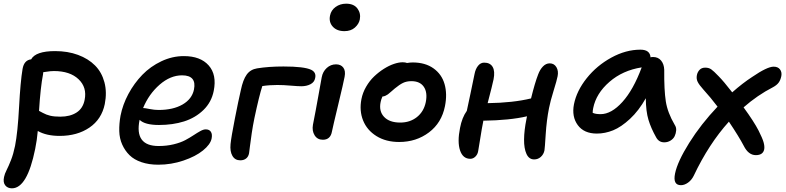

<svg xmlns="http://www.w3.org/2000/svg" viewBox="-26 -816 4292 1048"><path d="M39.1 211.9Q15.6 211.9 2.7 195.8Q-10.3 179.7 -3.9 149.9Q-0.5 132.8 10.3 111.8Q21 90.8 33.9 58.1Q46.9 25.4 56.2 -20Q70.8 -94.2 78.1 -232.2Q85.4 -370.1 97.2 -439.9Q105.5 -487.8 144 -492.2Q168.9 -537.1 274.9 -537.1Q343.8 -537.1 399.9 -516.4Q456.1 -495.6 492.7 -458.7Q529.3 -421.9 543.9 -367.2Q558.6 -312.5 545.9 -248Q528.8 -165 462.2 -119.6Q395.5 -74.2 299.8 -74.2Q227.1 -74.2 180.2 -101.1Q175.8 -50.8 166 -2.9Q122.6 211.9 39.1 211.9ZM209 -411.1Q194.8 -338.4 187 -210.9Q189.5 -210 208 -199.7Q226.6 -189.5 248.3 -184.3Q270 -179.2 303.2 -179.2Q356.4 -179.2 391.6 -201.7Q426.8 -224.1 436 -271Q449.7 -338.9 402.8 -383.5Q356 -428.2 268.1 -428.2Q258.3 -428.2 248.3 -427.2Q238.3 -426.3 226.8 -424.3Q215.3 -422.4 210 -421.9Q210 -419.9 209.5 -416.3Q209 -412.6 209 -411.1Z M837.9 83Q786.6 83 746.3 69.3Q706.1 55.7 681.2 31.2Q656.2 6.8 641.1 -26.9Q626 -60.5 625 -100.3Q624 -140.1 631.8 -184.1Q643.6 -244.6 674.8 -303Q706.1 -361.3 750.7 -407.5Q795.4 -453.6 855 -481.7Q914.6 -509.8 977.5 -509.8Q1067.9 -509.8 1113 -459Q1158.2 -408.2 1140.6 -319.8Q1128.4 -258.3 1084.5 -215.6Q1040.5 -172.9 978.8 -153.3Q917 -133.8 841.8 -133.8Q764.2 -133.8 735.8 -162.1V-161.1Q707 -19 839.8 -19Q883.8 -19 921.9 -28.3Q960 -37.6 985.1 -51Q1010.3 -64.5 1030.5 -77.9Q1050.8 -91.3 1067.6 -100.6Q1084.5 -109.9 1096.7 -109.9Q1116.7 -109.9 1125.2 -96.4Q1133.8 -83 1128.9 -59.1Q1122.1 -27.3 1081.8 5.4Q1041.5 38.1 975.1 60.5Q908.7 83 837.9 83ZM758.8 -226.1Q765.1 -226.1 791 -220.9Q816.9 -215.8 839.8 -215.8Q918.9 -215.8 970.5 -245.6Q1022 -275.4 1032.7 -327.1Q1048.3 -404.8 967.8 -404.8Q903.8 -404.8 845.2 -353.8Q786.6 -302.7 754.9 -226.1Z M1285.6 59.1Q1256.8 59.1 1242.7 34.9Q1228.5 10.7 1232.4 -29.8Q1236.3 -68.4 1255.9 -168Q1275.4 -267.6 1288.6 -324.2Q1300.3 -380.9 1320.6 -408.9Q1340.8 -437 1377.4 -442.9Q1440.4 -453.1 1521.5 -453.1Q1634.3 -453.1 1672.4 -435.1Q1701.2 -420.9 1694.3 -390.1Q1690.4 -367.7 1668.9 -356.4Q1647.5 -345.2 1618.7 -345.2Q1600.6 -345.2 1560.8 -348.6Q1521 -352.1 1487.8 -352.1Q1442.9 -352.1 1405.8 -346.2Q1388.7 -293.9 1362.8 -171.9Q1354.5 -131.8 1348.1 -89.1Q1341.8 -46.4 1338.1 -16.1Q1334.5 14.2 1333.5 20Q1330.1 39.1 1317.4 49.1Q1304.7 59.1 1285.6 59.1Z M1854 -646Q1812.5 -646 1790.3 -670.7Q1768.1 -695.3 1775.4 -731Q1781.2 -760.3 1805.9 -778.1Q1830.6 -795.9 1863.3 -795.9Q1905.3 -795.9 1924.8 -769.8Q1944.3 -743.7 1938 -710Q1933.1 -685.1 1911.1 -665.5Q1889.2 -646 1854 -646ZM1736.3 -53.2Q1706.5 -53.2 1691.4 -77.4Q1676.3 -101.6 1682.1 -134.8Q1697.8 -213.9 1711.2 -289.8Q1724.6 -365.7 1730 -394Q1735.8 -425.3 1757.6 -445.1Q1779.3 -464.8 1808.1 -464.8Q1834.5 -464.8 1847.9 -447Q1861.3 -429.2 1855 -397Q1849.6 -367.2 1820.3 -245.6Q1791 -124 1786.1 -99.1Q1778.3 -53.2 1736.3 -53.2Z M2152.8 -41Q2080.6 -41 2028.8 -73.2Q1977.1 -105.5 1955.8 -158.7Q1934.6 -211.9 1946.8 -274.9Q1953.6 -310.1 1972.4 -342.5Q1991.2 -375 2016.1 -398.7Q2041 -422.4 2069.1 -440.2Q2097.2 -458 2123.8 -467Q2150.4 -476.1 2171.9 -476.1Q2186.5 -476.1 2195.8 -472.2Q2212.4 -475.1 2226.6 -475.1Q2294.9 -475.1 2340.1 -442.9Q2385.3 -410.6 2400.6 -356.9Q2416 -303.2 2402.8 -236.8Q2384.8 -145.5 2315.4 -93.3Q2246.1 -41 2152.8 -41ZM2051.8 -259.8Q2041 -209.5 2070.3 -178.2Q2099.6 -147 2158.7 -147Q2211.9 -147 2249.5 -176.8Q2287.1 -206.5 2297.9 -257.8Q2308.6 -310.5 2287.6 -341.8Q2266.6 -373 2219.7 -373Q2193.4 -373 2173.8 -363.5Q2154.3 -354 2128.9 -333Q2122.6 -327.6 2109.1 -315.9Q2095.7 -304.2 2091.3 -301Q2086.9 -297.9 2078.6 -293.7Q2070.3 -289.6 2061.5 -289.1Q2054.2 -272.9 2051.8 -259.8Z M2541 50.8Q2500.5 50.8 2485.1 4.9Q2469.7 -41 2484.9 -117.2Q2495.6 -174.3 2522 -210.9Q2527.3 -236.3 2542.5 -307.4Q2557.6 -378.4 2564 -411.1Q2569.3 -439.5 2583.3 -456.8Q2597.2 -474.1 2616.7 -474.1Q2649.4 -474.1 2663.1 -450.7Q2676.8 -427.2 2668 -382.8Q2662.1 -353.5 2635.7 -252.9Q2774.9 -254.9 2872.6 -278.8Q2893.6 -364.3 2911.6 -410.2Q2921.4 -436.5 2937.7 -453.4Q2954.1 -470.2 2974.6 -470.2Q2998.5 -470.2 3011 -449.5Q3023.4 -428.7 3017.6 -399.9Q3013.7 -378.4 2995.8 -321Q2978 -263.7 2970.7 -226.1Q2957.5 -159.7 2952.6 -82.5Q2947.8 -5.4 2945.8 4.9Q2941.4 26.4 2926 40.3Q2910.6 54.2 2889.6 54.2Q2861.3 54.2 2847.7 24.2Q2834 -5.9 2834.5 -54.9Q2835 -104 2847.7 -167Q2848.1 -169.4 2849.1 -174.1Q2850.1 -178.7 2850.6 -181.2Q2756.3 -159.2 2611.8 -157.2V-153.8Q2604 -116.2 2595.5 -60.8Q2586.9 -5.4 2584 8.8Q2581.1 26.9 2568.8 38.8Q2556.6 50.8 2541 50.8Z M3231.9 -86.9Q3161.6 -86.9 3127.7 -133.1Q3093.8 -179.2 3106.9 -247.1Q3121.6 -320.3 3176.5 -389.2Q3231.4 -458 3310.8 -501.5Q3390.1 -544.9 3469.7 -544.9Q3522 -544.9 3524.9 -502.9Q3528.8 -504.9 3538.6 -504.9Q3566.4 -504.9 3582.5 -485.4Q3598.6 -465.8 3599.6 -435.1Q3598.6 -324.2 3608.2 -262.7Q3617.7 -201.2 3656.7 -134.8Q3666 -121.1 3664.8 -104.5Q3663.6 -87.9 3656.7 -73.2Q3649.9 -58.6 3634.3 -48.8Q3618.7 -39.1 3599.6 -39.1Q3570.3 -39.1 3555.7 -65.9Q3527.3 -116.2 3513.4 -162.4Q3499.5 -208.5 3499 -279.8Q3460.9 -211.9 3412.8 -167.2Q3364.7 -122.6 3320.6 -104.7Q3276.4 -86.9 3231.9 -86.9ZM3211.9 -226.1Q3209 -212.9 3209 -200.2Q3224.1 -192.9 3252 -192.9Q3311 -192.9 3371.1 -259.3Q3431.2 -325.7 3476.6 -448.2Q3373 -432.1 3300.5 -369.1Q3228 -306.2 3211.9 -226.1Z M3690.9 194.8Q3645.5 194.8 3658.7 130.9Q3671.9 66.4 3735.8 -35.9Q3799.8 -138.2 3890.6 -233.9Q3853 -283.7 3812.5 -328.1Q3790.5 -352.5 3782.2 -369.1Q3773.9 -385.7 3777.8 -405.8Q3781.2 -422.9 3792.5 -434.8Q3803.7 -446.8 3823.7 -446.8Q3842.8 -446.8 3856.2 -437.5Q3869.6 -428.2 3896.5 -399.9Q3923.3 -373 3970.7 -312Q4028.3 -362.8 4079.6 -396Q4161.6 -452.1 4196.8 -452.1Q4220.2 -452.1 4231.4 -437.3Q4242.7 -422.4 4238.8 -400.9Q4234.4 -378.9 4224.1 -365Q4213.9 -351.1 4192.9 -339.8Q4108.4 -296.4 4032.7 -230Q4089.4 -152.3 4114.7 -103Q4135.7 -61.5 4141.8 -39.8Q4147.9 -18.1 4145.5 -2Q4139.6 30.8 4099.6 30.8Q4059.1 30.8 4033.7 -20Q4007.3 -70.3 3952.6 -151.9Q3842.8 -30.3 3760.7 143.1Q3749 167 3729.5 180.9Q3710 194.8 3690.9 194.8Z"/></svg>

Font: Shantell Sans Irregular Bouncy
Style: Italic
Weight: 500
Italic angle: -11.31°
Designer: Stephen Nixon, Anya Danilova, Shantell Martin
Foundry: Arrow Type
Version: Version 1.006;[9816181b4]